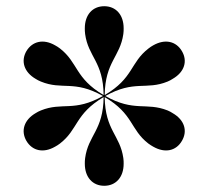

<svg xmlns="http://www.w3.org/2000/svg" viewBox="-20 -780 670 618"><path d="M378 -253C378 -259 378 -264 377 -271C366.5 -345.5 318.5 -360 317 -467.5C410 -413 398.5 -363.5 457.5 -318C463.5 -313.5 468 -311 473 -308C511.5 -286 547 -294.5 565.5 -326.5C584.5 -358.5 574 -394 535.5 -416C530.5 -419 526 -422 519.5 -424.5C450 -452 412.5 -418.5 319 -471C412.5 -523.5 450 -489 519.5 -517.5C526 -520 530.5 -523 535.5 -526C574 -548 584.5 -583.5 565.5 -615.5C547 -647 511.5 -656 473 -634C468 -631 463.5 -628.5 458 -624C398.5 -578 410 -528.5 317 -474C318.5 -581.5 366.5 -596.5 377 -670.5C378 -677.5 378 -683 378 -689C378 -733 352.5 -760 315.5 -760C278.5 -760 253 -733 253 -689C253 -683 253 -677.5 254 -670.5C264 -596.5 312.5 -581.5 313.5 -474C221 -528.5 232 -578 173 -624C167.5 -628.5 162.5 -631 157.5 -634C119.5 -656 84 -647 65 -615.5C46.5 -583.5 57 -548 95 -526C100 -523 105 -520 111.5 -517.5C181 -489 218 -523.5 311.5 -471C218 -418.5 181 -452.5 111.5 -424.5C105 -422 100 -419 95 -416C57 -394 46.5 -358.5 65 -326.5C84 -294.5 119.5 -286 157.5 -308C162.5 -311 167.5 -313.5 173 -318C232 -363.5 221 -413 313.5 -467.5C312.5 -360 264 -345.5 254 -271C253 -264 253 -259 253 -253C253 -209 278.5 -182 315.5 -182C352.5 -182 378 -209 378 -253Z"/></svg>

Font: Bodoni* 48pt Medium
Style: Regular
Weight: 500
Version: Version 2.3